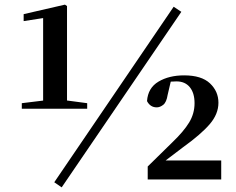

<svg xmlns="http://www.w3.org/2000/svg" viewBox="-20 -774 1017 828"><path d="M74 -305V-329L172 -341H266L356 -329V-305ZM166 -305V-696L82 -683V-713L260 -754L269 -748V-305ZM617 0V-56L724 -161Q772 -207 795.5 -245.5Q819 -284 819 -329Q819 -373 798.5 -398Q778 -423 741 -423Q729 -423 717.5 -422Q706 -421 694 -415L718 -429L703 -365Q698 -333 684 -322Q670 -311 656 -311Q628 -311 614 -338Q618 -395 663.5 -422Q709 -449 774 -449Q849 -449 885.5 -414.5Q922 -380 922 -331Q922 -282 884 -238Q846 -194 768 -138L664 -59L685 -96L686 -82H934V0ZM246 34 214 12 729 -745 762 -723Z"/></svg>

Font: Noto Serif SC ExtraLight ExtraBold
Style: Regular
Weight: 800
Version: Version 2.002-H1;hotconv 1.1.0;makeotfexe 2.6.0